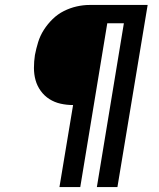

<svg xmlns="http://www.w3.org/2000/svg" viewBox="-20 -755 640 775"><path d="M220 0 275 -331Q249 -331 224.5 -336.5Q200 -342 179.5 -355Q159 -368 144.5 -388Q130 -408 123.5 -431.5Q117 -455 117 -481Q117 -507 121 -533Q126 -559 134 -585Q142 -611 157 -634.5Q172 -658 192.5 -678Q213 -698 238 -710.5Q263 -723 289.5 -729Q316 -735 342 -735H576L454 0H371L480 -661H413L304 0Z"/></svg>

Font: Iosevka Etoile Oblique
Style: Regular
Weight: 400
Italic angle: -9°
Designer: Belleve Invis
Foundry: Belleve Invis
Version: Version 15.5.2; ttfautohint (v1.8.4)